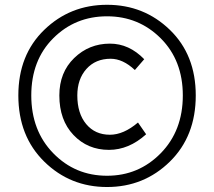

<svg xmlns="http://www.w3.org/2000/svg" viewBox="-20 -750 871 782"><path d="M54.7 -361.3Q54.7 -526.4 160.2 -628.4Q265.6 -730.5 416 -730.5Q566.4 -730.5 671.9 -628.4Q777.3 -526.4 777.3 -361.3Q777.3 -195.3 671.9 -91.8Q566.4 11.7 416 11.7Q265.6 11.7 160.2 -91.8Q54.7 -195.3 54.7 -361.3ZM416 -34.2Q544.9 -34.2 634.8 -126Q724.6 -217.8 724.6 -361.3Q724.6 -503.9 634.8 -593.8Q544.9 -683.6 416 -683.6Q286.1 -683.6 196.8 -594.2Q107.4 -504.9 107.4 -361.3Q107.4 -217.8 196.8 -126Q286.1 -34.2 416 -34.2ZM423.8 -139.6Q336.9 -139.6 279.3 -200.2Q221.7 -260.7 221.7 -361.3Q221.7 -455.1 282.2 -513.7Q342.8 -572.3 427.7 -572.3Q505.9 -572.3 567.4 -508.8L529.3 -464.8Q480.5 -510.7 430.7 -510.7Q369.1 -510.7 332 -469.2Q294.9 -427.7 294.9 -361.3Q294.9 -288.1 331.1 -244.6Q367.2 -201.2 427.7 -201.2Q483.4 -201.2 542 -251L575.2 -203.1Q504.9 -139.6 423.8 -139.6Z"/></svg>

Font: GenYoGothic TW TTF Regular
Style: Regular
Weight: 400
Version: Version 1.300